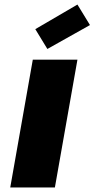

<svg xmlns="http://www.w3.org/2000/svg" viewBox="-20 -823 415 843"><path d="M25 0H221L320 -561H124ZM320 -803 135 -695 188 -608 375 -713Z"/></svg>

Font: SVN-Poppins ExtraBold
Style: Italic
Weight: 800
Italic angle: -10°
Designer: Ninad Kale (Devanagari), Jonny Pinhorn (Latin)
Foundry: Indian Type Foundry
Version: Version 3.002 2017